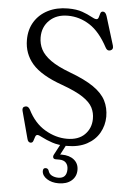

<svg xmlns="http://www.w3.org/2000/svg" viewBox="-61 -759 694 1022"><g transform="rotate(5 286.0 -248.0)"><path d="M317.5 16Q272 16 239 4.8Q206 -6.5 185.5 -17.5Q165 -28.5 158 -28.5Q149 -28.5 145.5 -17.5Q142 -6.5 138.2 4.5Q134.5 15.5 124 15.5Q110 15.5 105.5 -4.5L66.5 -150.5Q62 -169.5 79 -174Q94.5 -178.5 105 -159.5Q140 -89.5 197.2 -55.8Q254.5 -22 315 -22Q376 -22 409.5 -55.5Q443 -89 443.5 -139Q444 -171.5 429.8 -199.5Q415.5 -227.5 376.8 -253.2Q338 -279 264.5 -305.5Q151.5 -345.5 104.2 -399.8Q57 -454 57 -528Q57 -584 83 -625.8Q109 -667.5 155 -690.5Q201 -713.5 260.5 -713.5Q307 -713.5 337.5 -702.5Q368 -691.5 386.8 -680.8Q405.5 -670 415.5 -670Q424.5 -670 427.5 -680.8Q430.5 -691.5 433.8 -702.2Q437 -713 447.5 -713Q461.5 -713 468.5 -690.5L515.5 -537.5Q521.5 -516.5 503.5 -510.5Q487.5 -505.5 478 -524Q434.5 -605.5 380 -640.2Q325.5 -675 263.5 -675Q202.5 -675 165.5 -639.2Q128.5 -603.5 128.5 -548Q128.5 -513 143.8 -483.5Q159 -454 196.2 -427.2Q233.5 -400.5 300 -375.5Q381 -345.5 427.8 -313.2Q474.5 -281 494 -242.8Q513.5 -204.5 513.5 -157Q513 -110 490.5 -70.5Q468 -31 424.5 -7.5Q381 16 317.5 16ZM293 -7H324L286.5 65Q290.5 64.5 295 64.5Q336.5 64.5 361 84.5Q385.5 104.5 385.5 138.5Q385.5 174 359.8 196Q334 218 290.5 218Q254 218 228.5 201.5Q203 185 202 160.5Q202 143.5 216 143.5Q227.5 143 232.5 154.5Q237.5 173 253 180.8Q268.5 188.5 287 188.5Q332 188.5 332 139.5Q332 118 320 105Q308 92 284 92H265.5Q254.5 92 251.5 84.8Q248.5 77.5 253 68.5Z"/></g></svg>

Font: Fraunces 9pt S050 Light
Style: Regular
Weight: 300
Version: Version 1.000; ttfautohint (v1.8.3)